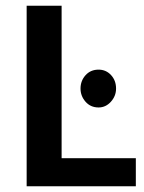

<svg xmlns="http://www.w3.org/2000/svg" viewBox="-20 -650 504 670"><path d="M73 -630H195V-98H454V0H73ZM261 -341Q261 -368 278.5 -387.5Q296 -407 324 -407Q350 -407 367.5 -388Q385 -369 385 -341Q385 -315 367 -295Q349 -275 324 -275Q296 -275 278.5 -295Q261 -315 261 -341Z"/></svg>

Font: Mukta SemiBold
Style: Regular
Weight: 600
Designer: Girish Dalvi and Yashodeep Gholap
Foundry: Ek Type
Version: Version 2.538;PS 1.002;hotconv 16.6.51;makeotf.lib2.5.65220;